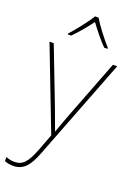

<svg xmlns="http://www.w3.org/2000/svg" viewBox="-191 -884 805 1146"><g transform="rotate(20 212.0 -311.0)"><path d="M226 -814H204C180 -773 125 -704 88 -663V-657H109C146 -694 187 -744 215 -782C243 -744 282 -694 319 -657H340V-663C303 -704 250 -773 226 -814ZM0 -579 201 -57 160 51C127 136 99 167 48 167C27 167 13 163 -6 156V182C13 189 29 192 48 192C113 192 148 151 181 64L430 -579H403L264 -219C241 -159 226 -117 216 -88H214C204 -116 188 -159 164 -223L27 -579Z"/></g></svg>

Font: Noto Sans Tamil UI Thin
Style: Regular
Weight: 100
Designer: Jelle Bosma - Monotype Design Team
Foundry: Monotype Imaging Inc.
Version: Version 2.004